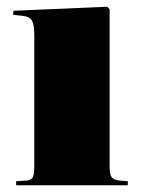

<svg xmlns="http://www.w3.org/2000/svg" viewBox="-20 -551 419 571"><path d="M28 0V-12L59 -14Q72 -15 77 -23Q82 -31 82 -57V-447Q82 -476 75.5 -489Q69 -502 46 -504L19 -507L20 -519L299 -531L306 -523V-58Q306 -32 312 -24Q318 -16 336 -14L360 -12V0Z"/></svg>

Font: Literata 72pt Black
Style: Regular
Weight: 900
Designer: Latin by Veronika Burian and Jose Scaglione. Greek by Irene Vlachou. Cyrillic by Vera Evstafieva.
Foundry: TypeTogether
Version: Version 3.002